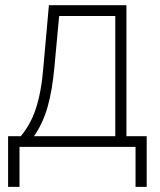

<svg xmlns="http://www.w3.org/2000/svg" viewBox="-20 -566 617 740"><path d="M11.2 154.3V-41H60.1Q78.6 -63.5 93 -89.1Q107.4 -114.7 117.9 -146.5Q128.4 -178.2 135.7 -217.3Q143.1 -256.3 147 -305.2L168.5 -545.9H467.3V-41H545.4V154.3H502.4V0H55.2V154.3ZM110.8 -41H424.3V-504.4H208L189.5 -305.2Q181.6 -218.8 163.6 -154.5Q145.5 -90.3 110.8 -41Z"/></svg>

Font: Inter Tight ExtraLight
Style: Regular
Weight: 250
Designer: Rasmus Andersson
Foundry: rsms
Version: Version 3.004